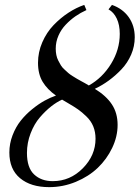

<svg xmlns="http://www.w3.org/2000/svg" viewBox="-20 -750 569 782"><path d="M194.8 -12.2Q265.6 -12.2 317.4 -64.7Q369.1 -117.2 369.1 -185.1Q369.1 -212.4 359.9 -235.1Q350.6 -257.8 332 -275.6Q313.5 -293.5 297.9 -304.4Q282.2 -315.4 256.8 -330.1L232.9 -344.2Q211.9 -335 188.7 -316.9Q165.5 -298.8 142.6 -272.2Q119.6 -245.6 104.7 -207Q89.8 -168.5 89.8 -127Q89.8 -66.9 118.9 -39.6Q147.9 -12.2 194.8 -12.2ZM421.9 -711.9 436 -730Q479.5 -714.8 504.2 -680.2Q528.8 -645.5 528.8 -598.1Q528.8 -561.5 514.2 -527.6Q499.5 -493.7 474.6 -467.5Q449.7 -441.4 422.9 -421.9Q396 -402.3 366.2 -388.2Q412.6 -359.9 435.8 -324.7Q459 -289.6 459 -241.2Q459 -193.8 437 -147.7Q415 -101.6 378.2 -66.4Q341.3 -31.2 289.1 -9.5Q236.8 12.2 180.2 12.2Q105.5 12.2 61.8 -24.2Q18.1 -60.5 18.1 -128.9Q18.1 -165 31.2 -199.2Q44.4 -233.4 64.5 -258.5Q84.5 -283.7 110.6 -304.9Q136.7 -326.2 160.9 -339.6Q185.1 -353 208 -360.8Q172.9 -385.3 153.8 -416.7Q134.8 -448.2 134.8 -494.1Q134.8 -537.6 152.3 -577.9Q169.9 -618.2 198.2 -647.7Q226.6 -677.2 258.8 -698.2Q291 -719.2 323.2 -730L332 -709Q308.1 -698.2 287.1 -683.6Q266.1 -668.9 247.6 -649.4Q229 -629.9 218 -604.7Q207 -579.6 207 -551.8Q207 -538.1 209.5 -525.9Q211.9 -513.7 217.5 -502.9Q223.1 -492.2 228 -483.9Q232.9 -475.6 242.7 -466.8Q252.4 -458 258.3 -452.6Q264.2 -447.3 276.4 -439.7Q288.6 -432.1 293.5 -429.2Q298.3 -426.3 311 -419.4Q323.7 -412.6 326.2 -411.1L341.8 -401.9Q397 -432.6 432.4 -490.2Q467.8 -547.9 467.8 -611.8Q467.8 -648.4 455.6 -674.3Q443.4 -700.2 421.9 -711.9Z"/></svg>

Font: Flanker Steampunk
Style: Italic
Weight: 400
Italic angle: -12°
Designer: Alexey Kryukov, Leonardo Di Lena
Foundry: Alexey Kryukov, Leonardo Di Lena
Version: 1.210